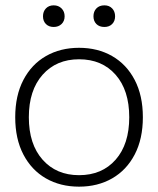

<svg xmlns="http://www.w3.org/2000/svg" viewBox="-20 -689 592 719"><path d="M276 -510Q346 -510 400 -479Q454 -448 484.5 -389.5Q515 -331 515 -250Q515 -169 484.5 -110.5Q454 -52 400 -21Q346 10 276 10Q206 10 152 -21Q98 -52 67.5 -110.5Q37 -169 37 -250Q37 -331 67.5 -389.5Q98 -448 152 -479Q206 -510 276 -510ZM276 -467Q191 -467 139.5 -409Q88 -351 88 -250Q88 -149 139.5 -91Q191 -33 276 -33Q362 -33 413 -91Q464 -149 464 -250Q464 -351 413 -409Q362 -467 276 -467ZM181 -669Q199 -669 210.5 -657.5Q222 -646 222 -628Q222 -610 210.5 -599Q199 -588 181 -588Q163 -588 152 -599Q141 -610 141 -628Q141 -646 152 -657.5Q163 -669 181 -669ZM371 -669Q389 -669 400 -657.5Q411 -646 411 -628Q411 -610 400 -599Q389 -588 371 -588Q352 -588 341 -599Q330 -610 330 -628Q330 -646 341 -657.5Q352 -669 371 -669Z"/></svg>

Font: Prodigy Sans Light
Style: Regular
Weight: 300
Designer: Wei Huang
Foundry: Wei Huang
Version: Version 1.003; ttfautohint (v1.8.3)